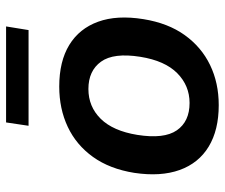

<svg xmlns="http://www.w3.org/2000/svg" viewBox="-74 -656 740 632"><g transform="rotate(-90 296.0 -340.0)"><path d="M266 10Q184 10 129.5 -23Q75 -56 52.5 -118.5Q30 -181 43 -268Q56 -349 95.5 -404Q135 -459 194.5 -487Q254 -515 327 -515Q410 -515 464 -482Q518 -449 540.5 -387Q563 -325 549 -238Q536 -157 496.5 -102Q457 -47 398 -18.5Q339 10 266 10ZM273 -86Q330 -86 371 -126.5Q412 -167 425 -248Q439 -336 409 -377.5Q379 -419 319 -419Q261 -419 221 -378.5Q181 -338 168 -258Q154 -170 183 -128Q212 -86 273 -86ZM198 -616 209 -690H525L513 -616Z"/></g></svg>

Font: Mulish ExtraLight
Style: Bold Italic
Weight: 700
Italic angle: -9°
Version: Version 3.603